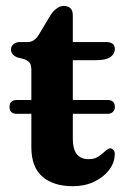

<svg xmlns="http://www.w3.org/2000/svg" viewBox="-20 -616 433 646"><path d="M12 -256Q12 -279.5 36.5 -279.5H85.5V-381.5Q85.5 -398.5 79 -405.8Q72.5 -413 60 -417.5L39.5 -422.5Q17 -431 17 -449.5Q17 -460 25.2 -467.2Q33.5 -474.5 46.5 -474.5H73Q96 -474.5 111 -500L151 -566.5Q159 -579 170.8 -587.5Q182.5 -596 193.5 -596Q225 -596 225 -564.5V-474.5H337Q366.5 -474.5 366.5 -451Q366.5 -435 351.8 -424.2Q337 -413.5 303.5 -413.5H225V-279.5H342Q366.5 -279.5 366.5 -256Q366.5 -246 359.8 -239.5Q353 -233 342 -233H225V-148.5Q225 -80.5 278 -80.5Q298 -80.5 310.5 -88.8Q323 -97 332 -105.8Q341 -114.5 350 -117Q357 -117 362 -111.2Q367 -105.5 366 -95Q365 -67 346.2 -43Q327.5 -19 296 -4.2Q264.5 10.5 225.5 10.5Q159.5 10.5 122.5 -21.8Q85.5 -54 85.5 -120.5V-233H36.5Q12 -233 12 -256Z"/></svg>

Font: Fraunces 9pt S050 SemiBold
Style: Regular
Weight: 600
Version: Version 1.000; ttfautohint (v1.8.3)